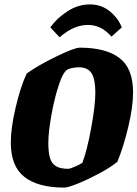

<svg xmlns="http://www.w3.org/2000/svg" viewBox="-20 -838 623 870"><path d="M29 -192Q29 -258 51 -351.5Q73 -445 101 -505Q151 -541 234 -581.5Q317 -622 342 -622Q460 -622 521.5 -575Q583 -528 583 -420Q583 -354 561.5 -264Q540 -174 512 -105Q480 -79 429.5 -52Q379 -25 333.5 -6.5Q288 12 271 12Q153 12 91 -36Q29 -84 29 -192ZM353 -100Q374 -154 393 -257Q412 -360 412 -419Q412 -479 395 -506Q378 -533 338 -533Q310 -533 288 -524Q267 -515 246.5 -453Q226 -391 212.5 -314Q199 -237 199 -191Q199 -147 206.5 -122Q214 -97 233.5 -85Q253 -73 291 -73Q296 -73 319.5 -83Q343 -93 353 -100ZM208 -714Q236 -754 284.5 -786Q333 -818 387 -818Q440 -818 478 -786.5Q516 -755 532 -714L485 -672Q440 -725 378 -725Q314 -725 250 -669Z"/></svg>

Font: Grenze ExtraBold
Style: Italic
Weight: 800
Italic angle: -10°
Designer: Renata Polastri
Foundry: Omnibus-Type
Version: Version 1.002; ttfautohint (v1.8)